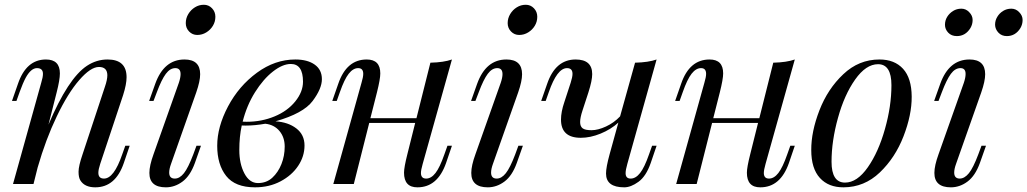

<svg xmlns="http://www.w3.org/2000/svg" viewBox="-20 -780 4355 814"><path d="M383.8 14.2Q338.9 14.2 320.8 -15.1Q313 -27.3 313 -51.8Q313 -76.2 330.1 -126L424.8 -412.1Q435.1 -441.9 435.1 -461.4Q434.6 -496.1 399.4 -496.1Q364.3 -496.1 315.9 -440.4Q267.6 -384.8 220.7 -286.6Q173.8 -189 139.6 -69.8L122.1 0H35.2L154.8 -429.2Q162.1 -453.1 162.1 -466.8Q162.1 -491.2 136.7 -491.2Q111.3 -491.2 88.9 -450.2Q77.1 -428.2 63 -389.2L49.8 -352.1H30.8L56.2 -424.8Q91.3 -527.8 174.8 -527.8Q233.9 -527.8 233.9 -468.8Q233.9 -441.9 220.2 -388.2L185.5 -251.5Q268.6 -448.2 348.6 -501Q389.2 -527.8 436 -527.8Q516.6 -527.8 516.6 -452.6Q516.6 -422.9 502 -377L404.8 -85Q397 -61.5 397 -47.4Q397 -22.9 420.9 -22.9Q462.9 -22.9 498 -125L511.2 -162.1H529.8L504.9 -88.9Q469.7 14.2 383.8 14.2Z M745.6 -465.8Q745.6 -491.2 723.4 -491.2Q701.2 -491.2 683.1 -467Q665 -442.9 645 -389.2L630.9 -352.1H612.3L638.2 -424.8Q675.3 -527.8 762.2 -527.8Q828.6 -527.8 828.6 -465.3Q828.6 -436 812 -388.2L705.1 -85Q697.3 -63.5 697.3 -48.3Q697.3 -22.9 721.2 -22.9Q741.7 -22.9 759.8 -45.7Q777.8 -68.4 799.3 -125L813 -162.1H832L806.2 -88.9Q786.6 -34.7 753.9 -10.3Q721.2 14.2 683.1 14.2Q613.3 14.2 613.3 -46.9Q613.3 -77.6 630.9 -126L738.3 -429.2Q745.6 -451.2 745.6 -465.8ZM806.4 -749Q823.7 -759.8 844.2 -759.8Q864.7 -759.8 878.9 -744.9Q893.1 -730 893.1 -709Q893.1 -688 882.6 -670.7Q872.1 -653.3 854.5 -642.6Q836.9 -631.8 816.4 -631.8Q795.9 -631.8 781.7 -646.5Q767.6 -661.1 767.6 -681.9Q767.6 -702.6 778.3 -720.5Q789.1 -738.3 806.4 -749Z M1104.5 -255.4Q1060.5 -247.6 1021.5 -247.6L1004.9 -248Q994.6 -201.2 994.6 -143.6Q994.6 -85.9 1016.1 -44.9Q1037.6 -3.9 1073.7 -3.9Q1109.9 -3.9 1134.5 -26.6Q1159.2 -49.3 1173.1 -84.2Q1187 -119.1 1187 -158.7Q1187 -198.2 1164.6 -224.9Q1142.1 -251.5 1104.5 -255.4ZM1025.9 -263.7Q1088.9 -263.7 1143.8 -286.4Q1198.7 -309.1 1231.7 -349.9Q1264.6 -390.6 1264.6 -433.6Q1264.6 -508.8 1212.9 -508.8Q1178.2 -508.8 1137.2 -476.8Q1096.2 -444.8 1061 -388.7Q1025.9 -332.5 1008.8 -264.2Q1014.6 -263.7 1025.9 -263.7ZM1061 14.2Q977.1 14.2 939 -33.9Q900.9 -82 900.9 -162.1Q900.9 -242.2 946.8 -328.9Q992.7 -415.5 1069.3 -471.7Q1146 -527.8 1231.9 -527.8Q1283.7 -527.8 1314.2 -506.1Q1344.7 -484.4 1344.7 -444.3Q1344.7 -404.3 1305.4 -351.8Q1266.1 -299.3 1147.9 -265.6Q1201.7 -262.2 1236.3 -235.6Q1271 -209 1271 -163.1Q1271 -117.2 1244.1 -76.9Q1217.3 -36.6 1169.4 -11.2Q1121.6 14.2 1061 14.2Z M1750 14.2Q1692.9 14.6 1692.9 -47.9Q1692.9 -70.3 1707 -126L1740.2 -258.8H1545.4L1480 0H1393.1L1512.7 -429.2Q1520 -453.6 1520 -466.8Q1520 -491.2 1498.5 -491.2Q1477.1 -491.2 1458.5 -467.5Q1439.9 -443.8 1420.9 -389.2L1407.7 -352.1H1388.7L1414.1 -424.8Q1449.2 -527.8 1534.7 -527.8Q1592.3 -527.8 1592.3 -468.8Q1592.3 -444.8 1578.1 -388.2L1550.3 -278.8H1745.6L1804.7 -514.2Q1861.8 -515.6 1896 -527.8L1772 -85Q1764.6 -59.6 1764.6 -45.9Q1765.1 -22.9 1786.6 -22.9Q1808.1 -22.9 1826.4 -46.6Q1844.7 -70.3 1863.8 -125L1877 -162.1H1896L1871.1 -88.9Q1835 14.2 1750 14.2Z M2110.4 -465.8Q2110.4 -491.2 2088.1 -491.2Q2065.9 -491.2 2047.9 -467Q2029.8 -442.9 2009.8 -389.2L1995.6 -352.1H1977.1L2002.9 -424.8Q2040 -527.8 2127 -527.8Q2193.4 -527.8 2193.4 -465.3Q2193.4 -436 2176.8 -388.2L2069.8 -85Q2062 -63.5 2062 -48.3Q2062 -22.9 2085.9 -22.9Q2106.4 -22.9 2124.5 -45.7Q2142.6 -68.4 2164.1 -125L2177.7 -162.1H2196.8L2170.9 -88.9Q2151.4 -34.7 2118.7 -10.3Q2085.9 14.2 2047.9 14.2Q1978 14.2 1978 -46.9Q1978 -77.6 1995.6 -126L2103 -429.2Q2110.4 -451.2 2110.4 -465.8ZM2171.1 -749Q2188.5 -759.8 2209 -759.8Q2229.5 -759.8 2243.7 -744.9Q2257.8 -730 2257.8 -709Q2257.8 -688 2247.3 -670.7Q2236.8 -653.3 2219.2 -642.6Q2201.7 -631.8 2181.2 -631.8Q2160.6 -631.8 2146.5 -646.5Q2132.3 -661.1 2132.3 -681.9Q2132.3 -702.6 2143.1 -720.5Q2153.8 -738.3 2171.1 -749Z M2626.5 14.2Q2549.3 14.2 2549.3 -44.4Q2549.3 -70.8 2564.5 -126L2601.6 -260.3Q2569.8 -231.4 2526.4 -213.6Q2482.9 -195.8 2442.4 -195.8Q2358.4 -195.8 2358.4 -272.9Q2358.4 -305.7 2372.6 -347.2L2399.4 -429.2Q2407.2 -453.6 2407.2 -466.8Q2407.2 -491.2 2383.8 -491.2Q2341.8 -491.2 2306.6 -389.2L2293.5 -352.1H2274.4L2299.8 -424.8Q2335 -527.8 2420.4 -527.8Q2490.7 -527.8 2490.7 -465.8Q2490.7 -438.5 2474.6 -388.2L2449.7 -312Q2439.5 -281.2 2439.5 -262.7Q2439.5 -244.1 2450 -236.1Q2460.4 -228 2487.8 -228Q2515.1 -228 2549.1 -243.7Q2583 -259.3 2608.9 -286.6L2672.4 -514.2Q2729.5 -515.6 2763.7 -527.8L2639.6 -85Q2632.3 -59.6 2632.3 -45.9Q2632.3 -22.9 2653.8 -22.9Q2675.3 -22.9 2693.8 -46.6Q2712.4 -70.3 2731.4 -125L2744.6 -162.1H2763.7L2738.8 -88.9Q2719.2 -32.7 2687 -9.3Q2654.8 14.2 2626.5 14.2Z M3203.6 14.2Q3146.5 14.6 3146.5 -47.9Q3146.5 -70.3 3160.6 -126L3193.8 -258.8H2999L2933.6 0H2846.7L2966.3 -429.2Q2973.6 -453.6 2973.6 -466.8Q2973.6 -491.2 2952.1 -491.2Q2930.7 -491.2 2912.1 -467.5Q2893.6 -443.8 2874.5 -389.2L2861.3 -352.1H2842.3L2867.7 -424.8Q2902.8 -527.8 2988.3 -527.8Q3045.9 -527.8 3045.9 -468.8Q3045.9 -444.8 3031.7 -388.2L3003.9 -278.8H3199.2L3258.3 -514.2Q3315.4 -515.6 3349.6 -527.8L3225.6 -85Q3218.3 -59.6 3218.3 -45.9Q3218.8 -22.9 3240.2 -22.9Q3261.7 -22.9 3280 -46.6Q3298.3 -70.3 3317.4 -125L3330.6 -162.1H3349.6L3324.7 -88.9Q3288.6 14.2 3203.6 14.2Z M3702.6 -507.8Q3651.4 -507.8 3605.5 -442.9Q3559.6 -377.9 3532.7 -280.3Q3505.4 -182.6 3505.4 -94.2Q3505.4 -5.9 3562.5 -5.9Q3613.8 -5.9 3659.2 -70.8Q3704.6 -135.7 3731.9 -233.4Q3759.3 -330.1 3759.3 -418.9Q3759.3 -507.8 3702.6 -507.8ZM3708.5 -527.8Q3772.5 -527.8 3808.6 -488.3Q3844.7 -448.7 3845.2 -370.6Q3845.7 -293 3810.5 -202.1Q3775.4 -111.3 3710 -48.8Q3644.5 13.7 3556.6 14.2Q3492.7 14.6 3456.1 -25.4Q3419.4 -65.4 3419.4 -143.6Q3418.9 -221.7 3454.1 -312.5Q3489.3 -403.3 3555.2 -465.3Q3621.1 -527.8 3708.5 -527.8Z M4073.7 -465.8Q4074.2 -491.2 4051.8 -491.2Q4029.3 -491.2 4011.2 -466.8Q3993.2 -442.4 3973.1 -389.2L3959 -352.1H3940.4L3966.3 -424.8Q4003.4 -527.8 4090.3 -527.8Q4156.7 -527.8 4156.7 -465.3Q4156.7 -436 4140.1 -388.2L4033.2 -85Q4025.4 -63.5 4025.4 -48.3Q4025.4 -22.9 4049.3 -22.9Q4069.8 -23.4 4087.9 -45.9Q4106 -68.4 4127.4 -125L4141.1 -162.1H4160.2L4134.3 -88.9Q4114.7 -34.7 4082 -10.3Q4049.3 14.2 4011.2 14.2Q3941.4 14.2 3941.4 -46.9Q3941.4 -77.6 3959 -126L4066.4 -429.2Q4073.7 -451.2 4073.7 -465.8ZM4300.8 -728.5Q4315.4 -713.9 4315.4 -695.3Q4315.4 -676.8 4306.2 -661.1Q4285.2 -627 4248.5 -627Q4226.6 -627 4212.9 -641.6Q4199.2 -656.2 4198.7 -674.8Q4198.7 -693.4 4208 -708.5Q4216.8 -723.6 4232.4 -733.4Q4248 -743.2 4267.6 -743.2Q4287.1 -743.2 4300.8 -728.5ZM4088.9 -728.5Q4103.5 -713.9 4103.5 -695.3Q4103.5 -676.8 4094.2 -661.1Q4073.2 -627 4036.6 -627Q4013.7 -627 4000 -641.6Q3986.3 -656.2 3986.3 -674.8Q3986.3 -693.4 3995.6 -708.5Q4004.9 -723.6 4020.5 -733.4Q4036.1 -743.2 4055.7 -743.2Q4075.2 -743.2 4088.9 -728.5Z"/></svg>

Font: PlayfairDisplay-Italic
Style: Italic
Weight: 400
Italic angle: -14°
Designer: Claus Eggers Sørensen
Foundry: Claus Eggers Sørensen
Version: Version 1.002;PS 001.002;hotconv 1.0.70;makeotf.lib2.5.58329